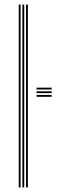

<svg xmlns="http://www.w3.org/2000/svg" viewBox="-20 -820 308 840"><path d="M94 0V-800H102V0ZM62 0V-800H70V0ZM78 0V-800H86V0ZM140 -396.5V-404.5H206V-396.5ZM140 -428.5V-436.5H206V-428.5ZM140 -412.5V-420.5H206V-412.5Z"/></svg>

Font: Big Shoulders Inline Text Thin Thin
Style: Regular
Weight: 250
Version: Version 2.002